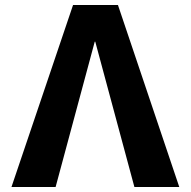

<svg xmlns="http://www.w3.org/2000/svg" viewBox="-20 -750 765 770"><path d="M519 0 362 -583H360L203 0H26L273 -730H453L699 0Z"/></svg>

Font: M PLUS 1p ExtraBold
Style: Regular
Weight: 800
Version: Version 1.062